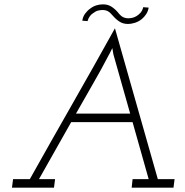

<svg xmlns="http://www.w3.org/2000/svg" viewBox="-20 -862 852 882"><path d="M500 -788Q486 -805 475.5 -810.5Q465 -816 451 -816Q442 -816 431 -813.5Q420 -811 410 -803Q401 -798 393.5 -788.5Q386 -779 382 -765Q376 -766 369.5 -766Q363 -766 358 -767Q361 -786 371.5 -800Q382 -814 395 -823Q408 -833 423 -837.5Q438 -842 453 -842Q475 -842 491 -832Q507 -822 521 -806Q534 -789 545 -783.5Q556 -778 570 -778Q577 -778 587 -780Q597 -782 607 -788Q617 -794 625.5 -803.5Q634 -813 638 -829Q645 -828 650 -828Q655 -828 663 -827Q660 -810 651.5 -797Q643 -784 631 -774Q617 -763 600.5 -757.5Q584 -752 567 -752Q546 -752 530 -762Q514 -772 500 -788ZM40 -39H117Q215 -214 313 -385.5Q411 -557 508 -732Q558 -557 606.5 -385.5Q655 -214 705 -39H782L777 0H585L589 -39H663Q644 -105 626 -170Q608 -235 589 -301H307L159 -39H233L228 0H35ZM329 -340H578L501 -612L496 -641Q487 -623 484.5 -618Q482 -613 479 -608Q446 -544 406 -475Q366 -406 329 -340Z"/></svg>

Font: Josefin Slab
Style: Italic
Weight: 400
Italic angle: -12°
Designer: Santiago Orozco
Foundry: Typemade
Version: Version 2.000